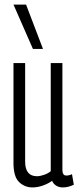

<svg xmlns="http://www.w3.org/2000/svg" viewBox="-20 -810 343 840"><path d="M122 10Q88 10 63.5 -13.5Q39 -37 39 -97V-534H90V-103Q90 -39 142 -39Q155 -39 172.5 -45Q190 -51 202 -61V-534H253V-67Q253 -42 270 -42Q283 -42 295 -48L303 -2Q279 10 255 10Q238 10 225.5 2Q213 -6 208 -19Q190 -6 167 2Q144 10 122 10ZM124 -596 39 -790H94L168 -596Z"/></svg>

Font: Georama ExtraCondensed Light
Style: Regular
Weight: 300
Width: 2
Designer: Jean-Baptiste Levee
Foundry: Production Type
Version: Version 1.000